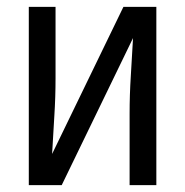

<svg xmlns="http://www.w3.org/2000/svg" viewBox="-20 -540 540 560"><path d="M64 0V-520H142V-312Q142 -257 138.5 -202Q135 -147 132 -91L340 -520H436V0H358V-208Q358 -263 361.5 -318Q365 -373 368 -429L160 0Z"/></svg>

Font: Iosevka Custom
Style: Regular
Weight: 400
Monospace: yes
Designer: Belleve Invis
Foundry: Belleve Invis
Version: Version 32.5.0; ttfautohint (v1.8.4)